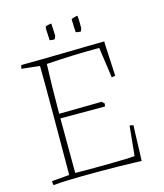

<svg xmlns="http://www.w3.org/2000/svg" viewBox="-120 -902 854 999"><g transform="rotate(-15 307.0 -402.5)"><path d="M44 7Q41 -2 41 -15L136 -23Q136 -100 136.5 -175Q137 -250 137 -326Q137 -366 137 -415.5Q137 -465 137 -515.5Q137 -566 136 -610L39 -621Q39 -626 40.5 -630.5Q42 -635 43 -640Q87 -640 146.5 -641Q206 -642 270.5 -643Q335 -644 393 -645.5Q451 -647 492 -647V-633L501 -460Q492 -457 481 -457L480 -466L458 -621Q390 -621 318 -618.5Q246 -616 173 -611Q171 -560 169.5 -488.5Q168 -417 168 -344L398 -347L411 -334L408 -319H168L169 -25Q184 -25 216 -24.5Q248 -24 288 -24.5Q328 -25 368.5 -25.5Q409 -26 441.5 -27Q474 -28 490 -30L506 -190Q516 -190 526 -186L524 -140L521 -44L519 4Q462 2 403.5 1Q345 0 289 0Q233 0 196 0.5Q159 1 125 2Q91 3 44 7ZM361 -732Q360 -751 359 -767.5Q358 -784 358 -803Q364 -806 375 -809Q386 -812 392 -812Q394 -792 394 -771Q394 -750 394 -744Q394 -742 391 -735Q388 -728 387 -728Q384 -728 375 -729Q366 -730 361 -732ZM219 -727 216 -792Q216 -793 217 -797Q218 -801 220 -802Q222 -803 233 -805.5Q244 -808 250 -808Q251 -791 252 -769Q253 -747 253 -741Q253 -739 249.5 -732Q246 -725 245 -724Q242 -724 233.5 -724.5Q225 -725 219 -727Z"/></g></svg>

Font: Labrada ExtraLight
Style: Regular
Weight: 200
Designer: Mercedes Jáuregui
Foundry: Omnibus-Type Team
Version: Version 1.000; ttfautohint (v1.8.4.7-5d5b)